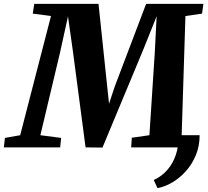

<svg xmlns="http://www.w3.org/2000/svg" viewBox="-63 -763 1078 994"><path d="M970.5 -63Q970.5 -8 951.5 38.8Q932.5 85.5 900.8 121.5Q869 157.5 830.5 180.5Q792 203.5 752.5 211L733 169Q774 150 803 117Q832 84 847.2 38.8Q862.5 -6.5 862 -63ZM-43 0 -37.5 -49 41.5 -63 201 -680 106.5 -692.5 114.5 -743H447L492 -315L501.5 -226L531 -315L693.5 -743H990L983 -692.5L897 -680L877.5 -63L965 -49L961 0H616L619.5 -50L710.5 -63L738 -485.5L748 -679L679.5 -508L467.5 1L380 0L314.5 -497L289 -678L248 -492L146 -63L253.5 -49L248.5 0Z"/></svg>

Font: Merriweather 28pt Black
Style: Italic
Weight: 900
Italic angle: -7.8°
Version: Version 2.101